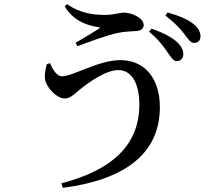

<svg xmlns="http://www.w3.org/2000/svg" viewBox="-20 -833 1040 926"><path d="M832 -538C850 -538 864 -551 864 -570C864 -590 857 -608 835 -629C806 -656 764 -676 711 -695L699 -680C744 -643 768 -610 787 -582C805 -557 816 -538 832 -538ZM276 51 283 73C576 35 751 -88 751 -316C751 -456 677 -543 561 -543C454 -543 332 -465 279 -465C256 -465 235 -494 222 -528L206 -524C198 -495 192 -464 200 -439C211 -406 254 -358 293 -358C321 -358 344 -385 366 -402C405 -433 488 -495 551 -495C614 -495 652 -432 652 -329C652 -131 517 -11 276 51ZM345 -627 353 -610C402 -628 491 -662 547 -674C575 -680 611 -682 631 -683C659 -683 673 -695 673 -712C673 -745 619 -772 576 -772C558 -772 528 -761 486 -761C433 -761 368 -768 303 -813L292 -802C343 -718 425 -707 465 -700C437 -681 386 -651 345 -627ZM916 -626C934 -626 947 -637 947 -657C947 -679 937 -698 911 -719C884 -740 842 -758 788 -773L778 -758C826 -721 848 -695 868 -670C888 -645 898 -626 916 -626Z"/></svg>

Font: GenKiMin2 TW SB
Style: Regular
Weight: 600
Version: Version 2.100;PS 2.1;hotconv 16.6.51;makeotf.lib2.5.65220 DE